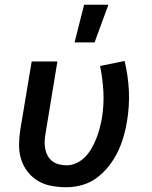

<svg xmlns="http://www.w3.org/2000/svg" viewBox="-20 -778 640 806"><path d="M259 8Q228 8 197 2.5Q166 -3 140.5 -18Q115 -33 96.5 -56.5Q78 -80 69 -108.5Q60 -137 60 -168.5Q60 -200 65 -232L113 -520H221L171 -217Q168 -201 167.5 -184.5Q167 -168 170 -152.5Q173 -137 180.5 -123.5Q188 -110 200 -101Q212 -92 228 -88Q244 -84 260 -84Q281 -84 302 -94Q323 -104 339 -121Q355 -138 366 -158Q377 -178 385 -198.5Q393 -219 398.5 -240Q404 -261 408 -283Q417 -339 414 -394Q411 -449 400 -501L503 -522Q518 -461 521 -397Q524 -333 513 -268Q508 -236 498.5 -203.5Q489 -171 474 -140Q459 -109 437 -81Q415 -53 387 -32Q359 -11 325.5 -1.5Q292 8 259 8ZM293 -600 333 -758H435L377 -600Z"/></svg>

Font: Iosevka Semibold Extended
Style: Italic
Weight: 600
Width: 7
Italic angle: -9°
Monospace: yes
Designer: Belleve Invis
Foundry: Belleve Invis
Version: Version 32.5.0; ttfautohint (v1.8.4)